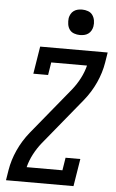

<svg xmlns="http://www.w3.org/2000/svg" viewBox="-62 -996 625 1037"><g transform="rotate(5 250.0 -477.0)"><path d="M11 0 20 -56Q29 -111 53.5 -165Q78 -219 116 -266L324 -520Q348 -550 366 -584.5Q384 -619 393 -655H199L188 -586H108L132 -735H498L489 -679Q480 -624 455.5 -570Q431 -516 393 -469L185 -215Q161 -185 143 -150.5Q125 -116 116 -80H310L321 -149H401L377 0ZM340 -816Q324 -816 308.5 -821.5Q293 -827 284 -839.5Q275 -852 272.5 -868.5Q270 -885 272 -902Q274 -913 280 -924Q286 -935 296 -942Q306 -949 317.5 -951.5Q329 -954 341 -954Q357 -954 372.5 -948.5Q388 -943 397 -930.5Q406 -918 409 -901.5Q412 -885 409 -868Q407 -857 401 -846Q395 -835 385 -828Q375 -821 363.5 -818.5Q352 -816 340 -816Z"/></g></svg>

Font: Iosevka Curly Slab Medium
Style: Italic
Weight: 500
Italic angle: -9°
Monospace: yes
Designer: Belleve Invis
Foundry: Belleve Invis
Version: Version 22.1.2; ttfautohint (v1.8.4)